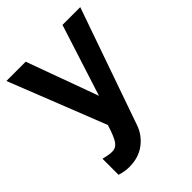

<svg xmlns="http://www.w3.org/2000/svg" viewBox="-214 -636 978 978"><g transform="rotate(-45 275.0 -147.5)"><path d="M72 102Q109 112 132 112Q159 112 175.5 89.5Q192 67 213 0L6 -524H145L286 -137L410 -524H538L318 104Q300 158 253.5 193.5Q207 229 139 229Q106 229 72 218Z"/></g></svg>

Font: Raleway
Style: Bold
Weight: 700
Designer: Matt McInerney, Pablo Impallari, Rodrigo Fuenzalida
Foundry: Matt McInerney, Pablo Impallari, Rodrigo Fuenzalida
Version: Version 4.026